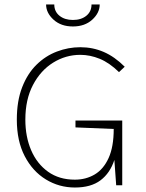

<svg xmlns="http://www.w3.org/2000/svg" viewBox="-20 -826 650 856"><path d="M314 10Q243.5 10 184.5 -26Q125.5 -62 90.2 -129.8Q55 -197.5 55 -292.5Q55 -376 78.8 -437Q102.5 -498 142.8 -537.5Q183 -577 233.8 -596.2Q284.5 -615.5 338 -615.5Q393.5 -615.5 442.2 -594.5Q491 -573.5 536 -528.5L510.5 -504.5Q468 -546 424.8 -563.8Q381.5 -581.5 338 -581.5Q273 -581.5 217 -546.8Q161 -512 127 -447.2Q93 -382.5 93 -292.5Q93 -216.5 119 -156Q145 -95.5 194.5 -60.2Q244 -25 313.5 -25Q363 -25 402.2 -48.2Q441.5 -71.5 464.2 -121.5Q487 -171.5 487 -251H509Q509 -172 490 -113.2Q471 -54.5 428.2 -22.2Q385.5 10 314 10ZM498 0 487 -153V-251L316.5 -258V-288.5H525V0ZM305 -708Q252 -708 218.8 -738.2Q185.5 -768.5 185.5 -806H222Q222 -774.5 245.2 -755.8Q268.5 -737 305 -737Q342 -737 365 -755.8Q388 -774.5 388 -806H424.5Q424.5 -768.5 391.2 -738.2Q358 -708 305 -708Z"/></svg>

Font: Karla ExtraLight
Style: Regular
Weight: 250
Designer: Jonathan Pinhorn
Version: Version 2.004;gftools[0.9.33]